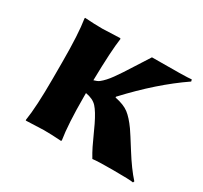

<svg xmlns="http://www.w3.org/2000/svg" viewBox="-100 -566 744 704"><g transform="rotate(30 272.5 -214.5)"><path d="M319.8 -238.3V-234.9Q358.4 -227.1 378.7 -211.4Q398.9 -195.8 421.9 -163.6Q432.6 -148.4 467.3 -93Q502 -37.6 533.2 -2.9L530.8 2.9Q518.6 0 441.9 0Q379.9 0 358.9 2.9Q346.7 -17.1 337.4 -36.1Q328.1 -55.2 317.6 -78.6Q307.1 -102.1 301.8 -112.8Q281.7 -154.3 265.6 -171.9Q249.5 -189.5 217.8 -194.8V-179.2Q217.8 -63 228 0L226.1 2.9Q186 0 151.9 0L77.1 2.9L76.2 0Q85.9 -60.1 85.9 -179.2V-248V-250Q85.9 -369.1 76.2 -429.2L77.1 -432.1Q117.2 -429.2 151.9 -429.2L226.1 -432.1L228 -429.2Q220.2 -376 217.8 -250V-249Q232.4 -252.9 240.2 -258.8Q258.3 -272.9 277.1 -299.1Q295.9 -325.2 322.5 -367.7Q349.1 -410.2 361.8 -429.2Q509.8 -429.2 528.8 -432.1L530.8 -424.3Q426.3 -353 319.8 -238.3Z"/></g></svg>

Font: Linux Biolinum
Style: Bold
Weight: 700
Designer: Philipp H. Poll
Foundry: Philipp H. Poll
Version: Version 1.3.2 ; ttfautohint (v0.9)